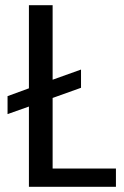

<svg xmlns="http://www.w3.org/2000/svg" viewBox="-20 -717 477 737"><path d="M91 -697H182V-411L291 -450V-380L182 -341V-70H425V0H91V-308L9 -279V-348L91 -378Z"/></svg>

Font: SVN-Poppins
Style: Regular
Weight: 400
Designer: Ninad Kale (Devanagari), Jonny Pinhorn (Latin)
Foundry: Indian Type Foundry
Version: Version 3.002 2017